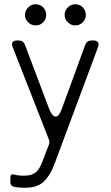

<svg xmlns="http://www.w3.org/2000/svg" viewBox="-20 -670 522 906"><path d="M148 -550Q128 -550 113 -565Q98 -579 98 -600Q98 -620 113 -635Q128 -650 148 -650Q169 -650 184 -635Q198 -619 198 -600Q198 -579 183.5 -564.5Q169 -550 148 -550ZM335 -550Q315 -550 300 -565Q285 -579 285 -600Q285 -620 300 -635Q315 -650 335 -650Q356 -650 371 -635Q385 -619 385 -600Q385 -579 370.5 -564.5Q356 -550 335 -550ZM98 216Q89 216 80 215.5Q71 215 62 214Q57 213 53 212.5Q49 212 45 211Q37 209 33 203.5Q29 198 29 190V166Q29 150 45 153L61 157Q69 158 77.5 158.5Q86 159 94 159Q115 159 129 154Q143 149 152.5 140Q162 131 169 117Q176 103 183 85L211 12Q215 0 211 -11L39 -450Q34 -463 39.5 -471Q45 -479 59 -479H68Q90 -479 98 -458L212 -156Q226 -120 243 -120Q259 -120 272 -157L382 -458Q390 -479 412 -479H422Q436 -479 442 -471Q448 -463 443 -449L237 104Q218 156 187.5 186Q157 216 98 216Z"/></svg>

Font: Higure Gothic
Style: Regular
Weight: 400
Designer: Yoshimichi Ohira
Foundry: Positype
Version: Version 1.000